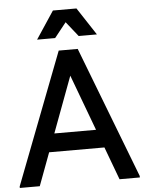

<svg xmlns="http://www.w3.org/2000/svg" viewBox="-60 -960 758 1007"><g transform="rotate(-5 319.0 -456.0)"><path d="M528 0 275 -679 269 -700H369L635 -8V0ZM3 0V-8L269 -700H369L361 -679L108 0ZM113 -173 143 -269H504L534 -173ZM161 -767 257 -912H381L476 -767H380L318 -845L256 -767Z"/></g></svg>

Font: Fustat SemiBold
Style: Regular
Weight: 600
Designer: Mohamed Gaber, Khaled Hosny, Laura Garcia Mut
Foundry: Kief Type Foundry, Alif Type Foundry, Hard Type Foundry
Version: Version 1.007